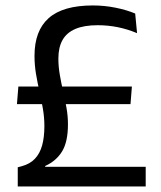

<svg xmlns="http://www.w3.org/2000/svg" viewBox="-20 -670 577 690"><path d="M40.9 -295.8 46 -359.1H454L449 -295.8ZM141.7 -70.5H503.6V0H43.8V-68.8L58.5 -72.8Q87.4 -80.6 105.3 -99.3Q123.2 -118.1 131.4 -147.5Q139.5 -176.9 139.5 -216.9Q139.5 -247.9 134.2 -278.9Q128.9 -309.9 121.8 -341.4Q114.7 -372.8 109.3 -404.7Q104 -436.5 104 -469.3Q104 -559.9 155.2 -605.1Q206.5 -650.4 313.6 -650.4Q355.1 -650.4 395 -642.4Q434.8 -634.4 465.8 -621.4L472.6 -550.8Q438.1 -565.3 402.8 -572.4Q367.5 -579.4 331.1 -579.4Q282.4 -579.4 251.1 -566.1Q219.8 -552.8 204.8 -526.4Q189.8 -499.9 189.8 -459.6Q189.8 -430.3 195 -400.8Q200.1 -371.2 207 -341.5Q213.8 -311.7 219 -282.2Q224.2 -252.7 224.2 -223.4Q224.2 -160.6 203.3 -126.2Q182.5 -91.8 142.8 -73.7Z"/></svg>

Font: Anek Bangla Medium
Style: Regular
Weight: 500
Designer: Sulekha Rajkumar (Bangla), Yesha Goshar (Latin)
Foundry: Ek Type
Version: Version 1.003